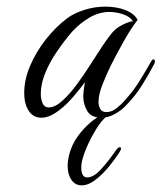

<svg xmlns="http://www.w3.org/2000/svg" viewBox="-20 -348 487 579"><path d="M287 7Q255 7 243 -13.5Q231 -34 231 -59Q231 -64 232.5 -76.5Q234 -89 236 -100Q222 -81 202.5 -58Q183 -35 163 -19Q131 7 105 7Q80 7 66.5 -14Q53 -35 53 -67Q53 -108 71 -150Q89 -192 118.5 -229.5Q148 -267 184 -294Q205 -309 235.5 -318.5Q266 -328 297 -328Q332 -328 358.5 -317.5Q385 -307 395 -288Q374 -261 352 -221.5Q330 -182 314 -150Q303 -128 290 -95.5Q277 -63 277 -40Q277 -30 282 -20Q287 -10 301 -10Q317 -10 332 -22Q347 -34 357 -46Q380 -71 399 -101Q418 -131 437 -165Q440 -169 443 -169Q447 -169 447 -163Q447 -158 445 -155Q428 -122 407 -89Q386 -56 357 -27Q343 -13 324 -3Q305 7 287 7ZM127 -24Q146 -24 168.5 -44.5Q191 -65 212.5 -94.5Q234 -124 251.5 -151.5Q269 -179 279 -194Q300 -227 318 -249Q336 -271 374 -283Q376 -283 377.5 -283.5Q379 -284 381 -284Q372 -298 351 -305Q330 -312 310 -312Q279 -312 250 -295Q221 -278 197 -252Q174 -225 152 -193Q130 -161 116.5 -128Q103 -95 103 -65Q103 -49 108.5 -36.5Q114 -24 127 -24ZM272 191Q248 211 226 211Q207 211 195.5 194.5Q184 178 184 152Q184 137 189 117Q197 87 214.5 63Q232 39 252 22Q272 5 287 -1Q296 -5 300 -5Q303 -5 303 -3Q303 1 293 11Q282 22 269 43Q256 64 245.5 87Q235 110 230 128Q225 143 225 158Q225 170 229 178.5Q233 187 243 187Q263 187 286.5 160.5Q310 134 329 106Q336 96 341 96Q345 96 345 100Q345 104 339 113Q328 130 310 152.5Q292 175 272 191Z"/></svg>

Font: MonteCarlo
Style: Regular
Weight: 400
Designer: Robert E. Leuschke
Foundry: Robert E. Leuschke
Version: Version 1.010; ttfautohint (v1.8.3)